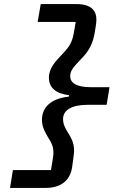

<svg xmlns="http://www.w3.org/2000/svg" viewBox="-20 -780 640 938"><path d="M179 -760 164 -673H350L340 -616C331 -564 309 -542 284 -515C251 -480 219 -448 219 -400C219 -353 252 -322 318 -315L316 -308C228 -298 185 -256 185 -194C185 -160 201 -132 216 -107C231 -83 241 -66 241 -33C241 -24 238 1 229 51H43L29 138H204C282 138 323 97 332 39C336 10 342 -30 342 -44C342 -89 322 -115 306 -142C293 -164 288 -180 288 -198C288 -243 331 -268 410 -268H501L515 -354H424C357 -354 323 -373 323 -408C323 -428 331 -445 365 -480C393 -509 428 -542 441 -611C445 -633 451 -668 451 -684C451 -728 425 -760 355 -760Z"/></svg>

Font: IBM Plex Mono SmBld
Style: Italic
Weight: 600
Italic angle: -9.5°
Monospace: yes
Designer: Mike Abbink, Paul van der Laan, Pieter van Rosmalen
Foundry: Bold Monday
Version: Version 2.004